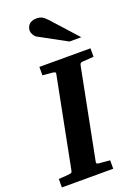

<svg xmlns="http://www.w3.org/2000/svg" viewBox="-187 -997 757 1065"><g transform="rotate(-20 191.5 -464.5)"><path d="M329.1 -616.2Q321.3 -615.2 318.4 -611.1Q315.4 -606.9 314 -600.1L210 -69.8Q208.5 -61.5 211.9 -58.8Q215.3 -56.2 225.1 -55.2Q234.4 -54.7 244.6 -53.7Q253.4 -52.7 264.6 -51.8Q275.9 -50.8 288.1 -49.8V0H-15.1V-49.8Q-3.9 -50.8 6.6 -51.3Q17.1 -51.8 25.4 -52.7Q35.2 -53.7 43.9 -54.2Q55.2 -55.2 60.3 -57.9Q65.4 -60.5 66.9 -70.8L170.9 -601.1Q173.3 -609.9 168 -612.5Q162.6 -615.2 152.8 -616.2Q144 -616.7 134.8 -617.7Q126.5 -618.7 116.2 -619.4Q106 -620.1 96.2 -621.1V-670.9H397.9V-621.1ZM301.3 -746.1 139.2 -834.5Q133.8 -837.4 129.4 -842.5Q125 -847.7 121.6 -853.5Q118.2 -859.4 116.2 -865.5Q114.3 -871.6 114.3 -876.5Q114.3 -885.3 117.2 -894.8Q120.1 -904.3 126.7 -911.9Q133.3 -919.4 144.3 -924.3Q155.3 -929.2 171.4 -929.2Q181.6 -929.2 189.5 -927.7Q197.3 -926.3 204.3 -922.6Q211.4 -918.9 218.5 -912.8Q225.6 -906.7 234.4 -897.5L371.1 -746.1Z"/></g></svg>

Font: Charis SIL
Style: Bold Italic
Weight: 700
Italic angle: -11°
Foundry: SIL International
Version: Version 4.112